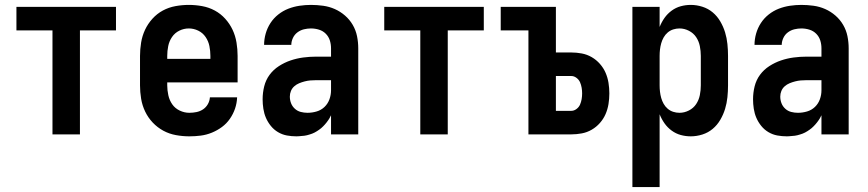

<svg xmlns="http://www.w3.org/2000/svg" viewBox="-20 -548 3540 783"><path d="M194 0V-424H47V-520H453V-424H306V0Z M752 8Q725 8 697.5 3Q670 -2 646 -15Q622 -28 603 -48Q584 -68 572 -93Q560 -118 555.5 -145.5Q551 -173 551 -200V-320Q551 -347 555.5 -374.5Q560 -402 571.5 -426.5Q583 -451 601.5 -471.5Q620 -492 644 -505Q668 -518 695.5 -523Q723 -528 750 -528Q777 -528 804.5 -523Q832 -518 856 -505Q880 -492 898.5 -471.5Q917 -451 928.5 -426.5Q940 -402 944.5 -374.5Q949 -347 949 -320V-212H662V-200Q662 -180 666.5 -159.5Q671 -139 682.5 -122.5Q694 -106 713 -97Q732 -88 752 -88Q767 -88 781.5 -91Q796 -94 808 -102Q820 -110 827.5 -123Q835 -136 836 -151H947Q946 -127 938.5 -105Q931 -83 917.5 -63.5Q904 -44 885 -30Q866 -16 844 -7Q822 2 799 5Q776 8 752 8ZM662 -308H838V-320Q838 -340 834 -360Q830 -380 818.5 -397Q807 -414 788.5 -423Q770 -432 750 -432Q730 -432 711.5 -423Q693 -414 681.5 -397Q670 -380 666 -360Q662 -340 662 -320Z M1189 8Q1169 8 1150 4.5Q1131 1 1114 -9Q1097 -19 1084.5 -34.5Q1072 -50 1064.5 -67.5Q1057 -85 1054 -104.5Q1051 -124 1051 -143Q1051 -170 1057.5 -196Q1064 -222 1079.5 -243Q1095 -264 1117.5 -278.5Q1140 -293 1165 -301.5Q1190 -310 1216.5 -313.5Q1243 -317 1269 -317H1330V-351Q1330 -368 1325 -383.5Q1320 -399 1308.5 -410.5Q1297 -422 1281 -427Q1265 -432 1248 -432Q1234 -432 1219.5 -428.5Q1205 -425 1193 -416Q1181 -407 1174.5 -393Q1168 -379 1168 -365H1057Q1057 -388 1063.5 -411Q1070 -434 1083 -454Q1096 -474 1115 -489Q1134 -504 1156 -512.5Q1178 -521 1201.5 -524.5Q1225 -528 1248 -528Q1273 -528 1298 -524.5Q1323 -521 1345.5 -511Q1368 -501 1387 -484.5Q1406 -468 1418.5 -446.5Q1431 -425 1436 -400.5Q1441 -376 1441 -351V0H1330V-78Q1325 -68 1323.5 -65.5Q1322 -63 1319 -58.5Q1316 -54 1312.5 -49.5Q1309 -45 1305.5 -41Q1302 -37 1298 -33Q1294 -29 1290 -25.5Q1286 -22 1281.5 -19Q1277 -16 1272.5 -13Q1268 -10 1263 -7.5Q1258 -5 1253 -3Q1248 -1 1242.5 0.5Q1237 2 1232 3.5Q1227 5 1221.5 5.5Q1216 6 1210.5 6.5Q1205 7 1199.5 7.5Q1194 8 1189 8ZM1234 -88Q1253 -88 1271.5 -93.5Q1290 -99 1303.5 -112Q1317 -125 1323.5 -143Q1330 -161 1330 -180V-221H1269Q1257 -221 1245.5 -220Q1234 -219 1222.5 -216Q1211 -213 1200 -208.5Q1189 -204 1180 -196Q1171 -188 1166.5 -177Q1162 -166 1162 -154Q1162 -140 1167 -127Q1172 -114 1182.5 -104.5Q1193 -95 1206.5 -91.5Q1220 -88 1234 -88Z M1694 0V-424H1547V-520H1953V-424H1806V0Z M2135 0V-424H2022V-520H2247V-334H2310Q2331 -334 2352.5 -330Q2374 -326 2393 -315Q2412 -304 2426.5 -287.5Q2441 -271 2449.5 -251.5Q2458 -232 2461.5 -210.5Q2465 -189 2465 -167Q2465 -145 2461.5 -123.5Q2458 -102 2449.5 -82.5Q2441 -63 2426.5 -46.5Q2412 -30 2393 -19Q2374 -8 2352.5 -4Q2331 0 2310 0ZM2310 -96Q2321 -96 2331 -103.5Q2341 -111 2345.5 -121.5Q2350 -132 2352 -143.5Q2354 -155 2354 -167Q2354 -179 2352 -190.5Q2350 -202 2345.5 -212.5Q2341 -223 2331 -230.5Q2321 -238 2310 -238H2247V-96Z M2559 215V-520H2670V-438Q2678 -458 2690 -475Q2702 -492 2719 -504.5Q2736 -517 2756 -522.5Q2776 -528 2797 -528Q2821 -528 2844.5 -520.5Q2868 -513 2886.5 -497.5Q2905 -482 2917.5 -460.5Q2930 -439 2937 -416Q2944 -393 2946.5 -368.5Q2949 -344 2949 -320V-200Q2949 -176 2946.5 -151.5Q2944 -127 2937 -104Q2930 -81 2917.5 -59.5Q2905 -38 2886.5 -22.5Q2868 -7 2844.5 0.5Q2821 8 2797 8Q2776 8 2756 2.5Q2736 -3 2719 -15.5Q2702 -28 2690 -45Q2678 -62 2670 -82V215ZM2751 -88Q2771 -88 2789.5 -97.5Q2808 -107 2819 -123.5Q2830 -140 2834 -160Q2838 -180 2838 -200V-320Q2838 -340 2834 -360Q2830 -380 2819 -396.5Q2808 -413 2789.5 -422.5Q2771 -432 2751 -432Q2738 -432 2725.5 -428Q2713 -424 2703 -415.5Q2693 -407 2686.5 -395.5Q2680 -384 2676.5 -371.5Q2673 -359 2671.5 -346Q2670 -333 2670 -320V-200Q2670 -187 2671.5 -174Q2673 -161 2676.5 -148.5Q2680 -136 2686.5 -124.5Q2693 -113 2703 -104.5Q2713 -96 2725.5 -92Q2738 -88 2751 -88Z M3189 8Q3169 8 3150 4.5Q3131 1 3114 -9Q3097 -19 3084.5 -34.5Q3072 -50 3064.5 -67.5Q3057 -85 3054 -104.5Q3051 -124 3051 -143Q3051 -170 3057.5 -196Q3064 -222 3079.5 -243Q3095 -264 3117.5 -278.5Q3140 -293 3165 -301.5Q3190 -310 3216.5 -313.5Q3243 -317 3269 -317H3330V-351Q3330 -368 3325 -383.5Q3320 -399 3308.5 -410.5Q3297 -422 3281 -427Q3265 -432 3248 -432Q3234 -432 3219.5 -428.5Q3205 -425 3193 -416Q3181 -407 3174.5 -393Q3168 -379 3168 -365H3057Q3057 -388 3063.5 -411Q3070 -434 3083 -454Q3096 -474 3115 -489Q3134 -504 3156 -512.5Q3178 -521 3201.5 -524.5Q3225 -528 3248 -528Q3273 -528 3298 -524.5Q3323 -521 3345.5 -511Q3368 -501 3387 -484.5Q3406 -468 3418.5 -446.5Q3431 -425 3436 -400.5Q3441 -376 3441 -351V0H3330V-78Q3325 -68 3323.5 -65.5Q3322 -63 3319 -58.5Q3316 -54 3312.5 -49.5Q3309 -45 3305.5 -41Q3302 -37 3298 -33Q3294 -29 3290 -25.5Q3286 -22 3281.5 -19Q3277 -16 3272.5 -13Q3268 -10 3263 -7.5Q3258 -5 3253 -3Q3248 -1 3242.5 0.5Q3237 2 3232 3.5Q3227 5 3221.5 5.5Q3216 6 3210.5 6.5Q3205 7 3199.5 7.5Q3194 8 3189 8ZM3234 -88Q3253 -88 3271.5 -93.5Q3290 -99 3303.5 -112Q3317 -125 3323.5 -143Q3330 -161 3330 -180V-221H3269Q3257 -221 3245.5 -220Q3234 -219 3222.5 -216Q3211 -213 3200 -208.5Q3189 -204 3180 -196Q3171 -188 3166.5 -177Q3162 -166 3162 -154Q3162 -140 3167 -127Q3172 -114 3182.5 -104.5Q3193 -95 3206.5 -91.5Q3220 -88 3234 -88Z"/></svg>

Font: Iosevka SS04
Style: Bold
Weight: 700
Monospace: yes
Designer: Belleve Invis
Foundry: Belleve Invis
Version: Version 19.0.0; ttfautohint (v1.8.4)